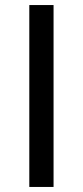

<svg xmlns="http://www.w3.org/2000/svg" viewBox="-20 -740 328 760"><path d="M96 -720H192V0H96Z"/></svg>

Font: Kufam
Style: Regular
Weight: 400
Designer: Wael Morcos, Artur Schmal
Foundry: Original Type
Version: Version 1.301; ttfautohint (v1.8.3)